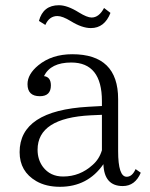

<svg xmlns="http://www.w3.org/2000/svg" viewBox="-20 -719 583 746"><path d="M376 -307.1V-326.2Q376 -476.1 256.8 -476.1Q176.8 -476.1 150.9 -423.3Q177.7 -419.9 177.7 -387.2Q177.7 -345.2 134.8 -345.2Q86.9 -345.2 86.9 -392.1Q86.9 -430.7 128.9 -465.3Q181.2 -508.3 260.7 -508.3Q439 -508.3 439 -334V-131.8Q439 -32.2 472.2 -32.2Q493.7 -32.2 506.8 -62L526.9 -47.9Q504.9 3.9 457 3.9Q384.8 3.9 381.8 -81.1Q320.8 6.8 212.9 6.8Q159.2 6.8 121.1 -15.1Q56.2 -52.7 56.2 -127.9Q56.2 -289.1 323.7 -304.2ZM376 -272.9 333 -271Q126 -260.7 126 -137.2Q126 -98.6 147 -70.3Q175.3 -33.2 225.1 -33.2Q290.5 -33.2 339.8 -78.1Q365.7 -100.6 376 -135.3ZM131.3 -637.7Q147.5 -698.7 209 -698.7Q241.7 -698.7 286.1 -670.9Q318.4 -650.9 335.9 -650.9Q364.7 -650.9 384.3 -688L409.2 -668.9Q386.2 -609.9 333 -609.9Q298.8 -609.9 255.4 -636.7Q222.7 -656.7 203.1 -656.7Q171.4 -656.7 156.2 -622.1Z"/></svg>

Font: I.Ming
Style: Regular
Weight: 400
Designer: Ichiten Fonts Project
Version: Version 6.11; Dec 27, 2019